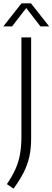

<svg xmlns="http://www.w3.org/2000/svg" viewBox="-46 -965 316 1156"><path d="M35.5 171 -4.5 143.5Q26.5 98 45.8 56Q65 14 74 -33.8Q83 -81.5 83 -144.5V-740H141.5V-132Q141.5 -70.5 130.5 -21.2Q119.5 28 96 74Q72.5 120 35.5 171ZM-26 -806 83.5 -945H140.5L250 -806H197.5L105.5 -925H118.5L26.5 -806Z"/></svg>

Font: Encode Sans SemiCondensed Light
Style: Regular
Weight: 300
Width: 4
Designer: Multiple Designers
Foundry: Impallari Type
Version: Version 3.002